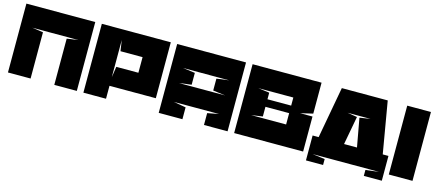

<svg xmlns="http://www.w3.org/2000/svg" viewBox="-51 -1145 3917 1721"><g transform="rotate(15 1907.0 -284.5)"><path d="M136 -444H566L460 -429V0H669V-639H30V0H240V-429L136 -444Z M940 -545 955 -445H1143H1160V-300H1143H955L940 -200ZM940 -120H1370V-639H730V0H940Z M1534 -445H1964L1849 -430V-320L1964 -305H1534L1649 -320V-430ZM1429 -639V0H1649V-110L1534 -130H1954L1849 -110V0H2068V-639Z M2559 -300V-195H2234L2339 -210V-300ZM2559 -445V-370H2339V-431L2234 -445ZM2769 -639H2129C2129 -429 2129 -218 2129 0C2339 0 2559 0 2769 0V-325H2654L2769 -352Z M2973 70V15L2857 0H3473L3351 15V70H3518V-160H3465L3383 -639H2957L2870 -161H2814V70ZM3064 -439H3277L3178 -424L3226 -160H3106L3155 -424Z M3564 0H3784V-639H3564V0Z"/></g></svg>

Font: Banana Brick
Style: Regular
Weight: 400
Designer: artmaker
Foundry: artmaker
Version: Version 4.000 2011 initial release